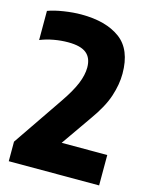

<svg xmlns="http://www.w3.org/2000/svg" viewBox="-113 -823 703 897"><g transform="rotate(15 238.0 -375.0)"><path d="M17.5 0V-94.5L183 -337Q223.5 -396 241 -438.8Q258.5 -481.5 258.5 -517.5Q258.5 -563.5 230.8 -586Q203 -608.5 142.5 -608.5Q108 -608.5 73.2 -602.2Q38.5 -596 8 -583.5V-724.5Q38.5 -736 83.8 -743Q129 -750 168.5 -750Q287.5 -750 356.2 -699.5Q425 -649 425 -532Q425 -480.5 406.2 -422.8Q387.5 -365 336.5 -294L234 -147H454.5V0Z"/></g></svg>

Font: Encode Sans Condensed ExtraBold
Style: Regular
Weight: 800
Width: 3
Designer: Multiple Designers
Foundry: Impallari Type
Version: Version 3.000; ttfautohint (v1.8.3) -l 8 -r 50 -G 200 -x 14 